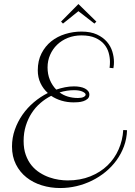

<svg xmlns="http://www.w3.org/2000/svg" viewBox="-20 -864 675 960"><path d="M168.9 -512.2Q168.9 -560.5 187.5 -596.9Q206.1 -633.3 236.3 -657.5Q266.6 -681.6 305.9 -693.8Q345.2 -706.1 387.2 -706.1Q433.1 -706.1 464.4 -691.7Q495.6 -677.2 514.6 -655Q533.7 -632.8 541.7 -606Q549.8 -579.1 549.8 -554.2Q549.8 -540.5 548.3 -532.2Q546.9 -523.9 546.9 -522.9L527.8 -524.9Q528.3 -528.8 528.8 -533.7Q529.3 -537.6 529.5 -543Q529.8 -548.3 529.8 -555.2Q529.8 -577.1 523.2 -600.6Q516.6 -624 500.5 -643.1Q484.4 -662.1 456.8 -674.6Q429.2 -687 387.2 -687Q350.6 -687 319.3 -674.6Q288.1 -662.1 265.6 -640.4Q243.2 -618.7 230.5 -589.6Q217.8 -560.5 217.8 -526.9Q217.8 -493.2 229.2 -465.1Q240.7 -437 261.2 -416Q283.2 -423.3 305.2 -427.7Q327.1 -432.1 350.1 -432.1Q366.7 -432.1 380.6 -429.4Q394.5 -426.8 404.8 -421.4Q415 -416 420.9 -408.4Q426.8 -400.9 426.8 -391.1Q426.8 -377.4 417.7 -369.6Q408.7 -361.8 396.2 -357.9Q383.8 -354 370.4 -353Q356.9 -352.1 348.1 -352.1Q316.4 -352.1 287.8 -360.6Q259.3 -369.1 235.8 -384.8Q207.5 -370.6 182.4 -349.1Q157.2 -327.6 138.7 -299.1Q120.1 -270.5 109.1 -235.4Q98.1 -200.2 98.1 -159.2Q98.1 -119.1 109.1 -88.9Q120.1 -58.6 137.9 -36.9Q155.8 -15.1 179 -0.5Q202.1 14.2 226.6 22.7Q251 31.2 274.7 34.7Q298.3 38.1 317.9 38.1Q381.3 38.1 431.6 17.8Q481.9 -2.4 517.6 -36.9Q553.2 -71.3 573.2 -117.2Q593.3 -163.1 596.2 -213.9L615.2 -212.9Q613.8 -170.4 599.9 -132.6Q585.9 -94.7 562.5 -62.5Q539.1 -30.3 507.8 -4.6Q476.6 21 439.9 39.1Q403.3 57.1 362.8 66.7Q322.3 76.2 280.8 76.2Q232.9 76.2 189.2 62.7Q145.5 49.3 112.3 22.9Q79.1 -3.4 59.6 -42.2Q40 -81.1 40 -131.8Q40 -175.3 54.2 -215.6Q68.4 -255.9 92.5 -290.5Q116.7 -325.2 149.4 -352.8Q182.1 -380.4 219.2 -398.9Q195.8 -419.9 182.4 -448.5Q168.9 -477.1 168.9 -512.2ZM350.1 -413.1Q314.5 -413.1 277.8 -401.9Q295.9 -388.2 319.3 -381.1Q342.8 -374 370.1 -374Q388.2 -374 398.2 -379.2Q408.2 -384.3 408.2 -391.1Q408.2 -398.4 392.8 -405.8Q377.4 -413.1 350.1 -413.1ZM452.1 -746.1 372.1 -808.1 294.9 -746.1 285.2 -755.9 372.1 -843.8 461.9 -755.9Z"/></svg>

Font: Clicker Script
Style: Regular
Weight: 400
Designer: Astigmatic (AOETI)
Foundry: Astigmatic (AOETI)
Version: Version 1.000